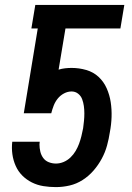

<svg xmlns="http://www.w3.org/2000/svg" viewBox="-20 -755 540 783"><path d="M208 8Q182 8 157 4Q132 0 110 -11Q88 -22 71 -39Q54 -56 44 -78.5Q34 -101 30.5 -126Q27 -151 30 -177H142L141 -166Q141 -151 144.5 -136.5Q148 -122 156.5 -110.5Q165 -99 179 -93.5Q193 -88 208 -88Q224 -88 239.5 -94.5Q255 -101 267.5 -113Q280 -125 288.5 -139.5Q297 -154 302.5 -169Q308 -184 312 -200Q316 -216 319 -232Q321 -247 322.5 -262Q324 -277 324 -292.5Q324 -308 322 -322.5Q320 -337 315 -350.5Q310 -364 298.5 -373Q287 -382 272 -382Q256 -382 241 -374Q226 -366 215.5 -353Q205 -340 199 -324.5Q193 -309 189 -293H77L134 -639H108L124 -735H487L471 -639H247L219 -471Q232 -475 245.5 -476.5Q259 -478 272 -478Q303 -478 332 -469.5Q361 -461 382 -441.5Q403 -422 415 -395Q427 -368 431.5 -338.5Q436 -309 435 -278Q434 -247 428 -216Q424 -189 416.5 -161.5Q409 -134 395 -108Q381 -82 361.5 -59.5Q342 -37 317 -21Q292 -5 264 1.5Q236 8 208 8Z"/></svg>

Font: Iosevka Curly Oblique
Style: Bold
Weight: 700
Italic angle: -9°
Monospace: yes
Designer: Belleve Invis
Foundry: Belleve Invis
Version: Version 11.1.0; ttfautohint (v1.8.3)